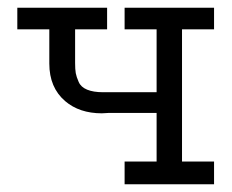

<svg xmlns="http://www.w3.org/2000/svg" viewBox="-20 -478 601 498"><path d="M24.9 -401.9V-458H257.8V-401.9H174.8V-314.9Q174.8 -297.9 176.5 -288.3Q178.2 -278.8 184.1 -265.4Q189.9 -252 206.1 -245.4Q222.2 -238.8 247.1 -238.8H386.2V-401.9H303.2V-458H535.2V-401.9H452.1V-59.1H535.2V0H303.2V-59.1H386.2V-185.1H262.2Q259.3 -185.1 253.2 -184.6Q247.1 -184.1 244.1 -184.1Q186 -184.1 148.9 -215.8Q107.9 -251 107.9 -313V-401.9Z"/></svg>

Font: CMU Concrete
Style: Roman
Weight: 500
Version: Version 0.7.0